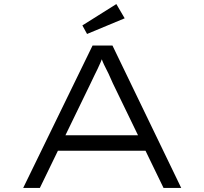

<svg xmlns="http://www.w3.org/2000/svg" viewBox="-20 -924 1005 944"><path d="M94 0 435 -700H533L871 0H784L535 -514Q522 -544 513.5 -562Q505 -580 498 -593Q491 -606 484.5 -622Q478 -638 470 -663L493 -664Q482 -635 474.5 -617.5Q467 -600 460 -585.5Q453 -571 444.5 -554Q436 -537 423 -509L176 0ZM235 -183 267 -259H695L709 -183ZM408 -757 385 -799 552 -904 593 -834Z"/></svg>

Font: Lexend Zetta Light
Style: Regular
Weight: 300
Designer: Bonnie Shaver-Troup, Thomas Jockin
Foundry: Lexend
Version: Version 1.007